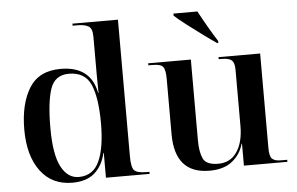

<svg xmlns="http://www.w3.org/2000/svg" viewBox="-53 -844 1444 933"><g transform="rotate(-5 669.0 -378.0)"><path d="M264 10Q334 10 373.5 -25.5Q413 -61 426 -121H428V0H641V-10H628Q581 -10 567 -25Q553 -40 553 -93V-760H331V-750H356Q390 -750 408.5 -739Q427 -728 427 -687V-576Q427 -553 427 -499.5Q427 -446 428 -414H426Q401 -546 254 -546Q148 -546 100.5 -469Q53 -392 53 -267Q53 -140 108.5 -65Q164 10 264 10ZM299 -15Q244 -14 212 -74Q180 -134 180 -264Q180 -391 202 -455Q224 -519 292 -519Q371 -519 399 -454.5Q427 -390 427 -265Q427 -147 397.5 -81.5Q368 -16 299 -15Z M933 10Q1003 10 1044 -23Q1085 -56 1099 -107H1101V0H1313V-10H1283Q1251 -10 1239 -23Q1227 -36 1227 -74V-536H1024V-526H1039Q1074 -526 1087.5 -514Q1101 -502 1101 -467V-193Q1101 -114 1069 -67Q1037 -20 978 -20Q919 -20 904 -53Q889 -86 889 -141V-536H681V-526H703Q741 -526 752.5 -511.5Q764 -497 764 -452V-183Q764 10 933 10ZM1023 -605H1029V-615Q1014 -637 986.5 -684.5Q959 -732 941 -766H824V-756Q843 -738 879.5 -710Q916 -682 955.5 -653Q995 -624 1023 -605Z"/></g></svg>

Font: Noto Serif Display Semi
Style: Regular
Weight: 600
Designer: Monotype Design Team
Foundry: Monotype Imaging Inc.
Version: Version 1.900